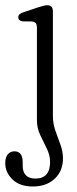

<svg xmlns="http://www.w3.org/2000/svg" viewBox="-52 -454 287 715"><path d="M145 -22Q145 6 154.2 32.5Q163.5 59 173 84.5Q182.5 110 182.5 136Q182.5 183 151.5 211.8Q120.5 240.5 70.5 240.5Q21.5 240.5 -5.5 214.2Q-32.5 188 -32.5 153.5Q-32.5 132 -23 120.8Q-13.5 109.5 1.5 109.5Q32.5 109.5 32.5 150.5V164Q32.5 186 44.2 198.5Q56 211 80.5 211Q134.5 210.5 134.5 149Q134.5 124 122.2 99.2Q110 74.5 97.8 48.8Q85.5 23 85.5 -6V-349Q85.5 -362.5 81.2 -367.8Q77 -373 67 -374L32 -374.5Q16 -377 16 -390Q16 -402 34.5 -408L91 -427Q114 -434.5 124.5 -434.5Q145 -434.5 145 -411.5Z"/></svg>

Font: Fraunces 144pt SuperSoft Light
Style: Regular
Weight: 300
Version: Version 1.000;[0bf87f6ff]